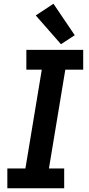

<svg xmlns="http://www.w3.org/2000/svg" viewBox="-20 -1000 472 1020"><path d="M19 0H321V-105H240L327 -630H422V-735H120V-630H202L115 -105H19ZM304 -765 377 -813 264 -980 170 -918Z"/></svg>

Font: Iosevka Sparkle Oblique
Style: Bold
Weight: 700
Italic angle: -9°
Designer: Belleve Invis
Foundry: Belleve Invis
Version: Version 4.5.0; ttfautohint (v1.8.3)